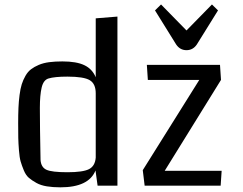

<svg xmlns="http://www.w3.org/2000/svg" viewBox="-20 -823 1076 851"><path d="M60.5 0ZM500.5 0H412.6L403.3 -67.4Q373.5 7.3 247.6 7.3Q213.9 7.3 187.3 2.9Q160.6 -1.5 141.4 -12.2Q122.1 -22.9 108.4 -34.4Q94.7 -45.9 85.7 -67.6Q76.7 -89.4 71.5 -107.2Q66.4 -125 64 -156.7Q61.5 -188.5 61 -212.2Q60.5 -235.8 60.5 -276.4Q60.5 -315.9 61.8 -344.7Q63 -373.5 66.7 -401.9Q70.3 -430.2 76.4 -449.5Q82.5 -468.8 92.8 -486.8Q103 -504.9 117.4 -515.9Q131.8 -526.9 151.9 -535.4Q171.9 -543.9 197.8 -547.4Q223.6 -550.8 256.3 -550.8Q319.3 -550.8 354.2 -533.9Q389.2 -517.1 404.3 -480.5V-741.7L500.5 -749.5ZM404.3 -124.5V-409.2Q404.3 -451.7 377.9 -467.5Q351.6 -483.4 278.8 -483.4Q222.2 -483.4 194.8 -475.1Q172.4 -468.3 164.6 -434.8Q156.7 -401.4 156.7 -344.7Q156.7 -262.2 159.7 -113.8Q162.1 -81.5 185.8 -70.6Q209.5 -59.6 278.8 -59.6Q347.2 -59.6 374.3 -73.2Q401.4 -86.9 404.3 -124.5ZM612.8 0ZM958 0H621.1L612.8 -68.8L863.3 -468.8H635.3L630.9 -535.6H955.1L959.5 -468.8L710 -65.9H962.4ZM693.8 -803.2 806.6 -688 919.4 -803.2 946.3 -776.9 852.5 -626Q835.4 -600.6 806.6 -600.6Q777.8 -600.6 760.7 -626L667 -776.9Z"/></svg>

Font: Coda
Style: Regular
Weight: 400
Designer: vernon adams
Foundry: vernon adams
Version: Version 2.001; ttfautohint (v0.8) -r 50 -G 200 -x